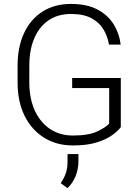

<svg xmlns="http://www.w3.org/2000/svg" viewBox="-20 -741 724 991"><path d="M603.5 -338.4V-85Q591.3 -67.4 561.5 -45.2Q531.7 -22.9 481.4 -6.6Q431.2 9.8 356.4 9.8Q272.5 9.8 208 -30Q143.6 -69.8 107.2 -142.8Q70.8 -215.8 70.8 -315.4V-401.4Q70.8 -499 104.5 -570.8Q138.2 -642.6 200 -681.6Q261.7 -720.7 346.7 -720.7Q425.8 -720.7 480 -693.4Q534.2 -666 564.7 -618.4Q595.2 -570.8 603 -510.7H542.5Q535.6 -553.2 513.9 -589.4Q492.2 -625.5 451.7 -647.2Q411.1 -668.9 346.7 -668.9Q277.8 -668.9 229.7 -635.5Q181.6 -602.1 156.5 -542.2Q131.3 -482.4 131.3 -402.3V-315.4Q131.3 -232.9 159.4 -171.1Q187.5 -109.4 238 -75.4Q288.6 -41.5 356.4 -41.5Q438 -41.5 483.2 -63.2Q528.3 -85 543.5 -103.5V-286.6H352.5V-338.4ZM384.8 54.2V92.8Q384.8 131.3 370.1 168Q355.5 204.6 328.1 230L293.5 204.6Q311 178.7 319.8 152.6Q328.6 126.5 328.6 93.8V54.2Z"/></svg>

Font: Vazirmatn RD FD ExtraLight
Style: Regular
Weight: 200
Designer: Saber Rastikerdar
Foundry: Saber Rastikerdar
Version: Version 33.003